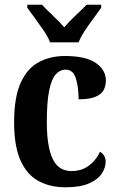

<svg xmlns="http://www.w3.org/2000/svg" viewBox="-20 -786 502 816"><path d="M258 10Q193 10 144 -16.5Q95 -43 67.5 -103.5Q40 -164 40 -266Q40 -374 68.5 -435.5Q97 -497 146 -522.5Q195 -548 255 -548Q346 -548 388 -518Q430 -488 430 -444Q430 -422 421 -404Q412 -386 386.5 -375Q361 -364 314 -364Q314 -415 302.5 -452.5Q291 -490 259 -490Q235 -490 217 -470Q199 -450 189 -401.5Q179 -353 179 -267Q179 -164 203.5 -111.5Q228 -59 284 -59Q328 -59 359 -83Q390 -107 405 -141Q429 -127 429 -98Q429 -74 413 -49Q397 -24 359.5 -7Q322 10 258 10ZM193 -606Q184 -629 166 -655.5Q148 -682 129 -708Q110 -734 96 -753V-766H158Q176 -747 204.5 -720Q233 -693 253 -670Q272 -693 301 -720Q330 -747 348 -766H410V-753Q397 -734 377.5 -708Q358 -682 340.5 -655.5Q323 -629 314 -606Z"/></svg>

Font: Noto Serif Lao Condensed
Style: Bold
Weight: 700
Width: 3
Designer: Monotype Design Team
Foundry: Monotype Imaging Inc.
Version: Version 2.003; ttfautohint (v1.8.4.7-5d5b)